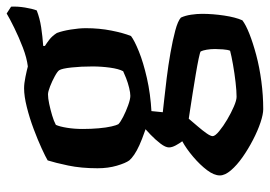

<svg xmlns="http://www.w3.org/2000/svg" viewBox="-134 -456 791 562"><g transform="rotate(-90 261.0 -175.5)"><path d="M222 200Q207 200 183 192Q159 184 132 170Q105 156 81.5 139.5Q58 123 43 105.5Q28 88 28 73Q28 56 43.5 35.5Q59 15 82.5 -5Q106 -25 128 -37Q122 -45 116 -56Q110 -67 110 -76Q110 -86 121 -100.5Q132 -115 147.5 -130Q163 -145 174 -153L218 -144L213 -94Q221 -93 249 -90Q277 -87 313.5 -82.5Q350 -78 387 -71.5Q424 -65 452 -57.5Q480 -50 490 -41Q496 -28 498.5 -11Q501 6 501 21Q501 52 496 85.5Q491 119 482 139Q469 149 442.5 159.5Q416 170 380.5 179.5Q345 189 303.5 194.5Q262 200 222 200ZM258 122Q275 122 301 119Q327 116 352.5 111.5Q378 107 393 103Q396 96 397 82Q398 68 398 59Q398 46 396 34.5Q394 23 391 17Q389 15 370 11Q351 7 324 2.5Q297 -2 269 -6.5Q241 -11 220.5 -14Q200 -17 194 -18Q183 -5 171 9Q159 23 151 34.5Q143 46 143 52Q143 59 157.5 71Q172 83 191.5 94.5Q211 106 229.5 114Q248 122 258 122ZM213 -127Q182 -138 157.5 -146.5Q133 -155 116.5 -162.5Q100 -170 89 -177.5Q78 -185 72 -192Q64 -203 56.5 -228.5Q49 -254 49 -285Q49 -333 57 -371Q65 -409 72 -431Q82 -437 107 -448.5Q132 -460 164 -472Q196 -484 228 -492Q260 -500 283 -500Q297 -500 316.5 -496Q336 -492 347 -489Q372 -492 402 -503.5Q432 -515 459.5 -528.5Q487 -542 502 -551L522 -538Q523 -519 519.5 -497.5Q516 -476 511 -463Q488 -454 461.5 -450Q435 -446 407 -444V-439Q415 -434 425.5 -426Q436 -418 445 -404Q451 -388 455 -363.5Q459 -339 459 -319Q459 -280 452 -244.5Q445 -209 436 -187Q423 -177 391 -164Q359 -151 313 -140.5Q267 -130 213 -127ZM261 -189Q270 -189 284.5 -192.5Q299 -196 313 -201.5Q327 -207 333 -210Q340 -223 343.5 -248.5Q347 -274 347 -300Q347 -333 344 -361Q341 -389 336 -397Q333 -402 318.5 -410Q304 -418 288.5 -424Q273 -430 265 -430Q254 -430 237.5 -426.5Q221 -423 204 -418Q187 -413 176 -407Q171 -396 167.5 -374.5Q164 -353 164 -328Q164 -304 166 -281.5Q168 -259 171.5 -244Q175 -229 178 -224Q184 -218 199.5 -210Q215 -202 233 -195.5Q251 -189 261 -189Z"/></g></svg>

Font: Texturina Medium 12pt SemiBold
Style: Regular
Weight: 600
Version: Version 1.002